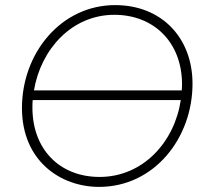

<svg xmlns="http://www.w3.org/2000/svg" viewBox="-20 -726 808 752"><path d="M368 6C584 6 734 -185 734 -398C734 -578 613 -706 431 -706C219 -706 66 -518 66 -303C66 -95 218 6 368 6ZM370 -33C213 -33 107 -142 107 -304C107 -314 107 -324 108 -334H688C664 -171 541 -33 370 -33ZM113 -372C140 -533 261 -668 428 -668C581 -668 693 -562 693 -395L692 -372Z"/></svg>

Font: Fixel Display ExtraLight
Style: Italic
Weight: 200
Italic angle: -10°
Designer: AlfaBravo + MacPaw
Foundry: Kyrylo Tkachov, Marchela Mozhyna, Serhii Makarenko, Maria Weinstein, Zakhar Kryvoshyya
Version: Version 1.210;Glyphs 3.2 (3217)